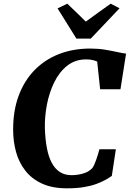

<svg xmlns="http://www.w3.org/2000/svg" viewBox="-20 -1016 706 1044"><path d="M344.5 8Q264 8 208.2 -17.8Q152.5 -43.5 117.8 -88Q83 -132.5 67.2 -189.8Q51.5 -247 51.5 -310Q51 -413 81.2 -494.8Q111.5 -576.5 167.2 -634Q223 -691.5 300.2 -721.8Q377.5 -752 471.5 -752Q514 -752 551.2 -745.8Q588.5 -739.5 617.8 -733Q647 -726.5 665.5 -724.5L635 -530.5H524.5L508.5 -681.5Q500.5 -685 491.8 -687.5Q483 -690 472.5 -691.5Q462 -693 448.5 -693Q388.5 -693 345.2 -658.5Q302 -624 274.8 -568.2Q247.5 -512.5 235 -446.5Q222.5 -380.5 224 -318Q226 -259 234.8 -212Q243.5 -165 260.8 -132Q278 -99 304.8 -81.2Q331.5 -63.5 369.5 -63.5Q382.5 -63.5 402.5 -66Q422.5 -68.5 443.8 -76.5Q465 -84.5 482 -102Q488 -110.5 493.2 -122.2Q498.5 -134 503.2 -147.8Q508 -161.5 512.5 -176Q517 -190.5 520.5 -204.5H610L588 -59.5Q574 -49.5 553.5 -38Q533 -26.5 504 -15.8Q475 -5 435.8 1.5Q396.5 8 344.5 8ZM395.5 -806 293 -970.5 346 -996Q371.5 -971.5 396.8 -947.2Q422 -923 446.5 -898.5Q480 -923 514 -947.5Q548 -972 582 -996L630 -971L473.5 -806Z"/></svg>

Font: Merriweather 24pt ExtraBold
Style: Italic
Weight: 800
Italic angle: -7.8°
Version: Version 2.101